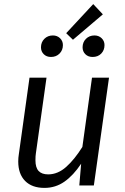

<svg xmlns="http://www.w3.org/2000/svg" viewBox="-20 -905 609 937"><path d="M69 -117Q69 -135 72 -153L124 -526H207L155 -156Q153 -144 153 -123Q153 -87 168.5 -70.5Q184 -54 215 -54Q262 -54 303 -90.5Q344 -127 382 -188L429 -526H512L438 0H367L376 -106Q338 -49 294.5 -18.5Q251 12 197 12Q136 12 102.5 -22Q69 -56 69 -117ZM482 -835 336 -711 303 -743 435 -885ZM180 -674Q180 -699 196.5 -715.5Q213 -732 238 -732Q259 -732 273 -718.5Q287 -705 287 -685Q287 -660 270.5 -643.5Q254 -627 229 -627Q207 -627 193.5 -640.5Q180 -654 180 -674ZM383 -674Q383 -699 399.5 -715.5Q416 -732 441 -732Q462 -732 476 -718.5Q490 -705 490 -685Q490 -660 474 -643.5Q458 -627 432 -627Q410 -627 396.5 -640.5Q383 -654 383 -674Z"/></svg>

Font: FiraGO Book
Style: Italic
Weight: 350
Italic angle: -8°
Designer: bBox Type GmbH
Foundry: bBox Type GmbH
Version: Version 1.001